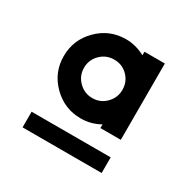

<svg xmlns="http://www.w3.org/2000/svg" viewBox="-103 -833 617 617"><g transform="rotate(30 205.5 -525.0)"><path d="M269.5 -442.4V-456.1Q236.8 -437.5 198.7 -437.5Q138.2 -437.5 95 -480.5Q51.8 -523.4 51.8 -584Q51.8 -644.5 94.7 -687.7Q137.7 -731 198.7 -731Q235.4 -731 269.5 -712.4V-725.6H345.2V-442.4ZM269.5 -584Q269.5 -613.8 249 -634.5Q228.5 -655.3 198.7 -655.3Q168.9 -655.3 147.9 -634.5Q127 -613.8 127 -584Q127 -554.7 147.9 -533.7Q168.9 -512.7 198.7 -512.7Q228 -512.7 248.8 -533.7Q269.5 -554.7 269.5 -584ZM51.8 -319.3V-377.4H345.2V-319.3Z"/></g></svg>

Font: Basically A Sans Serif Medium
Style: Regular
Weight: 500
Designer: Hyung-Suk Kim
Foundry: Mental Design
Version: 1.000